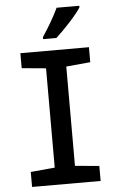

<svg xmlns="http://www.w3.org/2000/svg" viewBox="-62 -980 623 1021"><g transform="rotate(-5 250.0 -469.0)"><path d="M194 -789V-778H265C308 -817 375 -888 401 -929V-938H280C259 -893 230 -843 194 -789ZM67 0H433V-80L304 -92V-622L433 -634V-714H67V-634L196 -622V-92L67 -80Z"/></g></svg>

Font: Noto Sans Mono ExtraCondensed SemiBold
Style: Regular
Weight: 600
Width: 2
Designer: Monotype Design Team
Foundry: Monotype Imaging Inc.
Version: Version 2.014